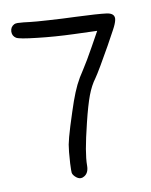

<svg xmlns="http://www.w3.org/2000/svg" viewBox="-80 -757 645 818"><g transform="rotate(-10 242.5 -348.0)"><path d="M179.2 -11.7Q170.4 -20.5 168.9 -28.8Q168.5 -32.2 168.5 -40.5Q168.5 -51.3 169.4 -69.3Q172.9 -126 177.2 -149.4Q181.6 -173.3 197.8 -226.1Q217.8 -289.6 231 -327.6Q244.6 -365.7 258.3 -394Q266.1 -409.2 273.9 -422.9Q282.2 -437 292.5 -452.1Q300.8 -464.4 316.9 -491.7Q332.5 -518.6 346.7 -543.9Q357.9 -564.5 380.9 -605.5Q348.1 -606.9 282.7 -608.9Q198.2 -611.8 123 -620.6Q47.4 -628.9 35.2 -636.7Q20 -646.5 20 -664.1Q20 -664.1 20 -666.5Q21 -686 38.1 -694.8Q42.5 -697.3 53.7 -697.3Q56.2 -697.3 59.6 -696.8Q75.7 -696.3 104.5 -692.4Q127.9 -689.5 185.5 -686Q243.2 -682.1 300.8 -680.2Q397 -676.3 433.6 -671.4Q465.3 -667 465.3 -645Q465.3 -641.6 464.4 -637.7Q461.4 -622.6 447.8 -597.7Q434.6 -572.8 413.6 -535.2Q390.1 -493.7 368.2 -456.1Q346.2 -418.9 338.4 -408.2Q317.9 -380.9 302.7 -340.8Q287.6 -300.3 270 -228Q253.4 -160.6 246.1 -118.2Q238.8 -75.2 238.8 -47.9Q238.8 -16.1 218.8 -4.4Q210.9 0.5 203.6 0.5Q191.4 0.5 179.2 -11.7Z"/></g></svg>

Font: Casuwalt
Style: Regular
Weight: 400
Designer: Walter E Stewart
Version: 0.1